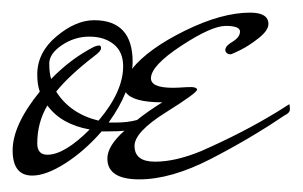

<svg xmlns="http://www.w3.org/2000/svg" viewBox="-25 -259 479 304"><path d="M148 -51H136Q109 -20 78.5 -0.5Q48 19 26 19Q-5 19 -5 -21Q-5 -61 38 -114Q34 -125 34 -141Q34 -176 64.5 -201.5Q95 -227 124 -227Q185 -227 185 -161Q185 -153 184 -150Q210 -182 268 -210.5Q326 -239 371 -239Q400 -239 400 -221Q400 -211 385 -199Q370 -187 356 -180Q342 -173 340 -173Q334 -173 332 -178Q330 -185 342.5 -192.5Q355 -200 355 -209Q355 -218 332.5 -218Q310 -218 262 -186.5Q214 -155 214 -135Q214 -120 249 -120Q255 -120 271 -121Q287 -122 287 -117Q287 -112 237.5 -81Q188 -50 188 -28Q188 -3 220.5 -3Q253 -3 294 -20Q360 -49 414 -82L433 -94Q434 -92 434 -86Q434 -80 425 -76Q372 -40 309 -7.5Q246 25 195.5 25Q145 25 145 -8Q145 -28 172 -52Q164 -51 148 -51ZM124 -185Q129 -187 132 -187Q135 -187 135 -182.5Q135 -178 124 -170Q84 -139 64 -114Q86 -79 131 -68Q170 -114 170 -154Q170 -177 155 -189Q140 -201 116.5 -201Q93 -201 73 -187.5Q53 -174 53 -158.5Q53 -143 56 -134Q87 -166 124 -185ZM50 -92Q34 -65 34 -32Q34 -14 50 -14Q77 -14 117 -54Q72 -62 50 -92ZM232 -97Q185 -97 174 -113Q165 -90 147 -65H159Q177 -65 192 -69Q208 -82 232 -97Z"/></svg>

Font: Mr De Haviland
Style: Regular
Weight: 400
Designer: Alejandro Paul
Foundry: Alejandro Paul
Version: Version 1.000